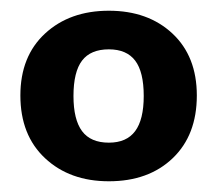

<svg xmlns="http://www.w3.org/2000/svg" viewBox="-20 -753 404 358"><path d="M183 -733Q256 -733 301.5 -690.5Q347 -648 347 -575Q347 -501 302 -458Q257 -415 183 -415Q110 -415 64 -458Q18 -501 18 -575Q18 -648 64 -690.5Q110 -733 183 -733ZM183 -487Q216 -487 232 -508.5Q248 -530 248 -574Q248 -619 232 -640Q216 -661 183 -661Q149 -661 133 -640Q117 -619 117 -574Q117 -530 133 -508.5Q149 -487 183 -487Z"/></svg>

Font: Aleo
Style: Bold
Weight: 700
Designer: Alessio Laiso
Foundry: Alessio Laiso
Version: Version 2.001;gftools[0.9.29]